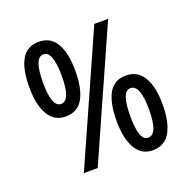

<svg xmlns="http://www.w3.org/2000/svg" viewBox="-116 -748 873 874"><g transform="rotate(-20 320.5 -311.0)"><path d="M160 -270Q106 -270 77.5 -318Q49 -366 49 -452Q49 -538 75.5 -585Q102 -632 160 -632Q216 -632 244 -585Q272 -538 272 -452Q272 -366 245.5 -318Q219 -270 160 -270ZM426 -622H493L216 0H149ZM160 -331Q206 -331 206 -451Q206 -571 160 -571Q115 -571 115 -451Q115 -331 160 -331ZM480 10Q426 10 398 -38.5Q370 -87 370 -171Q370 -257 396 -304.5Q422 -352 480 -352Q536 -352 564.5 -304.5Q593 -257 593 -171Q593 -87 566 -38.5Q539 10 480 10ZM480 -51Q527 -51 527 -170Q527 -291 480 -291Q436 -291 436 -170Q436 -51 480 -51Z"/></g></svg>

Font: Noto Sans Bengali ExtraCondensed
Style: Regular
Weight: 400
Width: 2
Designer: Jelle Bosma - Monotype Design Team
Foundry: Monotype Imaging Inc.
Version: Version 2.003; ttfautohint (v1.8.4.7-5d5b)